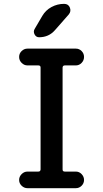

<svg xmlns="http://www.w3.org/2000/svg" viewBox="-20 -985 540 1005"><path d="M180.7 -86.9Q191.4 -86.9 192.4 -97.7V-631.8Q192.4 -642.6 180.7 -642.6H124Q106.4 -642.6 93.3 -655.8Q80.1 -668.9 80.1 -687Q80.1 -705.1 93.3 -717.8Q106.4 -730.5 124 -730.5H377Q394.5 -730.5 407.2 -717.8Q419.9 -705.1 419.9 -687Q419.9 -668.9 407.2 -655.8Q394.5 -642.6 377 -642.6H319.3Q308.6 -642.6 307.6 -631.8V-97.7Q307.6 -86.9 319.3 -86.9H377Q394.5 -86.9 407.2 -73.7Q419.9 -60.5 419.9 -43Q419.9 -25.4 407.2 -12.7Q394.5 0 377 0H124Q106.4 0 93.3 -12.7Q80.1 -25.4 80.1 -43Q80.1 -60.5 93.3 -73.7Q106.4 -86.9 124 -86.9ZM201.2 -901.4Q218.8 -931.6 249.5 -948.2Q280.3 -964.8 315.4 -964.8Q337.9 -964.8 345.7 -945.3Q353.5 -925.8 339.8 -909.2L267.6 -827.1Q235.4 -790 184.6 -790Q168.9 -790 161.1 -804.7Q153.3 -819.3 161.1 -833Z"/></svg>

Font: Rounded-X Mgen+ 1mn medium
Style: Regular
Weight: 500
Designer: [Source Han Sans]
Ryoko NISHIZUKA  (kana & ideographs); Paul D. Hunt (Latin, Greek & Cyrillic); Wenlong ZHANG  (bopomofo
Version: Version 1.059.20150602